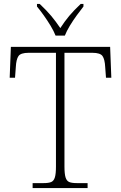

<svg xmlns="http://www.w3.org/2000/svg" viewBox="-20 -951 614 971"><path d="M145 0V-25H201Q226 -25 239 -30.5Q252 -36 257.5 -54Q263 -72 263 -108V-684H125Q85 -684 73.5 -667.5Q62 -651 60 -612L56 -558H29L35 -714H537L543 -558H516L512 -612Q510 -651 498.5 -667.5Q487 -684 447 -684H306V-109Q306 -72 311.5 -54Q317 -36 330 -30.5Q343 -25 368 -25H423V0ZM261 -771Q252 -794 236 -820.5Q220 -847 201.5 -873Q183 -899 167 -918V-931H181Q216 -898 239 -870.5Q262 -843 285 -809Q307 -843 330 -870.5Q353 -898 388 -931H402V-918Q387 -899 368 -873Q349 -847 333 -820.5Q317 -794 308 -771Z"/></svg>

Font: Noto Serif Malayalam ExtraLight
Style: Regular
Weight: 200
Designer: Indian type Foundry, Jelle Bosma, Monotype Design Team
Foundry: Monotype Imaging Inc.
Version: Version 2.104; ttfautohint (v1.8.4.7-5d5b)